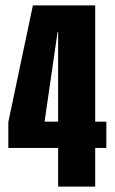

<svg xmlns="http://www.w3.org/2000/svg" viewBox="-20 -695 430 715"><path d="M196.5 0H334.5V-144H376V-242H334.5V-675H102.5L11 -240.5V-144H196.5ZM146 -242 194.5 -576.5H196.5V-242Z"/></svg>

Font: Anybody ExtraCondensed
Style: Bold
Weight: 700
Width: 2
Version: Version 1.113;gftools[0.9.25]